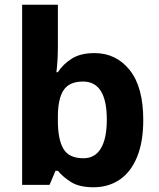

<svg xmlns="http://www.w3.org/2000/svg" viewBox="-20 -780 672 810"><path d="M224.2 -582.9Q224.2 -552 222.4 -524Q220.6 -496 218 -475.4H224.2Q246 -509.4 283 -532.7Q319.9 -556 378.7 -556Q470.1 -556 527.3 -484.3Q584.4 -412.7 584.4 -274.1Q584.4 -180.9 558.1 -117.4Q531.8 -53.8 484.6 -21.9Q437.3 10 375 10Q315 10 280.5 -11.5Q246 -32.9 224.2 -59.5H214.2L188.9 0H73.4V-760H224.2ZM330.1 -436Q272.6 -436 248.4 -399.8Q224.2 -363.6 224.2 -287.5V-269.4Q224.2 -191.8 247.6 -152.1Q270.9 -112.4 332.1 -112.4Q380.9 -112.4 405.7 -154.1Q430.6 -195.8 430.6 -275.7Q430.6 -436 330.1 -436Z"/></svg>

Font: Noto Sans Meetei Mayek
Style: Regular
Weight: 400
Designer: Monotype Design Team and Neelakash Kshetrimayum
Foundry: Monotype Imaging Inc.
Version: Version 2.002